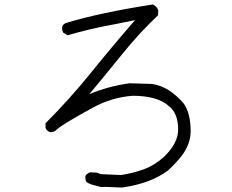

<svg xmlns="http://www.w3.org/2000/svg" viewBox="-20 -778 1040 860"><path d="M527 62 450 59 434 60Q416 55 399 51Q382 47 367 37Q362 28 362 17Q362 5 371 1Q376 -4 383 -6L412 -5L432 2L522 6Q575 -2 623.5 -19.5Q672 -37 715 -76Q778 -137 778 -197Q778 -272 735 -304Q684 -349 574 -349Q481 -342 398 -297Q249 -216 228 -192Q219 -186 203 -186Q186 -195 184 -206V-226Q292 -334 388.5 -453.5Q485 -573 585 -688L502 -671Q380 -649 283 -620L263 -632Q258 -642 258 -650Q258 -662 265 -668.5Q272 -675 279 -676Q431 -722 665 -758Q681 -750 687 -736L689 -733L688 -710Q602 -628 529 -537.5Q456 -447 380 -356Q461 -391 560 -405L661 -402Q738 -391 804 -313Q834 -269 834 -189Q834 -137 797 -84Q770 -49 732 -14Q654 44 527 62Z"/></svg>

Font: Yozai
Style: Regular
Weight: 400
Designer: LXGW / Y.OzVox
Foundry: LXGW / Y.OzVox
Version: Version 0.861;October 22, 2024